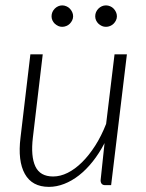

<svg xmlns="http://www.w3.org/2000/svg" viewBox="-20 -704 556 730"><path d="M47 0ZM142.5 -497.5 105 -181Q96.5 -109.5 114.5 -71.2Q132.5 -33 182 -33Q209.5 -33 237.5 -47Q265.5 -61 292 -87.2Q318.5 -113.5 342 -150.2Q365.5 -187 383.5 -233L415.5 -497.5H462.5L402.5 0H380.5Q371 0 366.8 -5Q362.5 -10 362.5 -18.5L377.5 -160Q357 -120.5 332.2 -89.5Q307.5 -58.5 280.2 -37.2Q253 -16 224 -4.8Q195 6.5 166 6.5Q102 6.5 74.5 -42.8Q47 -92 58 -181L95.5 -497.5ZM258 -642Q258 -634 254.5 -626.8Q251 -619.5 245.5 -614Q240 -608.5 232.2 -605.2Q224.5 -602 216.5 -602Q208.5 -602 201.2 -605.2Q194 -608.5 188.2 -614Q182.5 -619.5 179.2 -626.8Q176 -634 176 -642Q176 -650.5 179.2 -658Q182.5 -665.5 188.2 -671.2Q194 -677 201.2 -680.2Q208.5 -683.5 216.5 -683.5Q224.5 -683.5 232.2 -680.2Q240 -677 245.5 -671.2Q251 -665.5 254.5 -658Q258 -650.5 258 -642ZM424.5 -642Q424.5 -634 421 -626.8Q417.5 -619.5 412 -614Q406.5 -608.5 398.8 -605.2Q391 -602 383 -602Q374.5 -602 367.2 -605.2Q360 -608.5 354.2 -614Q348.5 -619.5 345.2 -626.8Q342 -634 342 -642Q342 -650.5 345.2 -658Q348.5 -665.5 354.2 -671.2Q360 -677 367.2 -680.2Q374.5 -683.5 383 -683.5Q391 -683.5 398.8 -680.2Q406.5 -677 412 -671.2Q417.5 -665.5 421 -658Q424.5 -650.5 424.5 -642Z"/></svg>

Font: Lato Light
Style: Italic
Weight: 300
Italic angle: -7°
Designer: Lukasz Dziedzic
Foundry: tyPoland Lukasz Dziedzic
Version: Version 2.007; 2014-02-27